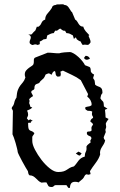

<svg xmlns="http://www.w3.org/2000/svg" viewBox="-20 -902 577 922"><path d="M264 -646Q267 -647 274 -648.5Q281 -650 289 -650.5Q297 -651 304.5 -651.5Q312 -652 315 -652Q323 -652 334.5 -645Q346 -638 357 -628Q368 -618 376.5 -607Q385 -596 388 -589Q403 -583 409.5 -580.5Q416 -578 416 -559Q420 -549 432 -544L427 -527Q430 -522 432.5 -518.5Q435 -515 435 -510Q435 -505 437 -495Q445 -489 451.5 -487Q458 -485 462.5 -482Q467 -479 469.5 -473.5Q472 -468 472 -455Q467 -450 465 -443.5Q463 -437 462 -430Q467 -421 475 -414Q478 -409 478 -403Q478 -397 479 -391Q483 -388 487.5 -385.5Q492 -383 496 -380L484 -375Q485 -366 486 -356.5Q487 -347 487 -338L501 -331V-330Q497 -325 493.5 -319.5Q490 -314 488 -308L490 -292L486 -278L488 -268L478 -243Q478 -235 485 -228Q483 -218 478.5 -210.5Q474 -203 469.5 -196Q465 -189 462 -180.5Q459 -172 461 -160Q455 -140 439 -119Q423 -98 412 -80L415 -66L406 -63L394 -65Q388 -62 385 -55Q382 -48 377 -43Q372 -38 367 -34.5Q362 -31 358 -26Q350 -29 341 -29Q327 -29 321.5 -21Q316 -13 316 0H308L299 -13H247Q242 -13 238.5 -8.5Q235 -4 229 -4Q215 -4 212 -9.5Q209 -15 203 -26Q197 -26 191 -26Q185 -26 179 -25Q171 -28 164.5 -34Q158 -40 152 -46Q146 -52 139 -56Q132 -60 122 -60Q117 -64 116 -69.5Q115 -75 114 -80Q111 -84 103 -98Q95 -112 86.5 -127.5Q78 -143 71.5 -156.5Q65 -170 65 -172Q65 -176 62 -188.5Q59 -201 55 -215Q51 -229 46.5 -241.5Q42 -254 40 -257Q40 -286 41 -313.5Q42 -341 42 -370L36 -382L38 -388Q46 -396 48.5 -409Q51 -422 59 -433Q61 -458 66 -470.5Q71 -483 77.5 -491.5Q84 -500 90.5 -507.5Q97 -515 102 -530Q99 -537 99 -544Q99 -556 105.5 -563.5Q112 -571 119.5 -576.5Q127 -582 133.5 -586Q140 -590 141 -595Q143 -601 142.5 -612Q142 -623 150 -626L209 -649Q223 -649 236.5 -647.5Q250 -646 264 -646ZM282 -563 270 -558Q272 -550 272 -545Q272 -543 271 -540.5Q270 -538 270 -536Q266 -535 263 -534.5Q260 -534 256 -534Q248 -539 247.5 -546Q247 -553 244 -561Q237 -560 233.5 -554.5Q230 -549 228 -543L215 -550Q206 -548 199 -544Q194 -531 189.5 -526Q185 -521 174 -512Q170 -504 165 -502Q160 -500 155.5 -498.5Q151 -497 148 -492.5Q145 -488 145 -475Q142 -470 136 -468Q130 -466 130 -458L138 -443L137 -439Q132 -437 128 -433.5Q124 -430 120 -426L122 -417L120 -407Q124 -398 126 -389L135 -386Q130 -380 123.5 -377Q117 -374 110 -371Q115 -361 115 -352Q115 -347 113 -343Q111 -339 109 -334L117 -324L125 -329L137 -322L128 -318L129 -313L115 -312Q115 -294 116.5 -287Q118 -280 122 -277Q126 -274 131.5 -272.5Q137 -271 145 -263Q144 -258 140.5 -254Q137 -250 135 -245V-225Q135 -208 148 -183Q161 -158 179.5 -134Q198 -110 219.5 -93Q241 -76 259 -76Q275 -76 284.5 -79Q294 -82 300.5 -86.5Q307 -91 314.5 -95.5Q322 -100 335 -103Q342 -110 347 -117Q352 -124 357 -130.5Q362 -137 369 -142Q376 -147 387 -150Q387 -164 392 -173Q397 -182 395 -198Q398 -205 404.5 -209.5Q411 -214 416 -219L413 -225L419 -237Q419 -246 410.5 -248.5Q402 -251 398 -257L397 -263Q397 -271 406.5 -270.5Q416 -270 420 -276Q419 -280 419 -287Q419 -293 422 -296.5Q425 -300 427 -306Q424 -310 421 -312.5Q418 -315 414 -318Q414 -329 427 -336Q427 -341 425.5 -343Q424 -345 423 -347Q422 -349 421.5 -353Q421 -357 423 -366Q418 -369 412.5 -369.5Q407 -370 401 -370Q395 -373 392 -375.5Q389 -378 389 -386Q396 -390 404 -390.5Q412 -391 419 -396L420 -400Q420 -411 414 -421.5Q408 -432 399 -438L403 -450L368 -517Q348 -532 326 -542Q304 -552 282 -563ZM391 -634Q406 -634 412 -620Q410 -619 405 -617Q400 -615 398 -615Q393 -615 388.5 -617.5Q384 -620 384 -625ZM344 -165 357 -174 372 -166 364 -155Q358 -155 353.5 -158.5Q349 -162 344 -165ZM247 -878Q252 -881 257 -881Q262 -881 267 -881Q273 -881 279 -881.5Q285 -882 290 -878Q302 -878 310.5 -865Q319 -852 324 -844L325 -846L341 -808Q347 -805 350.5 -799Q354 -793 357.5 -787.5Q361 -782 366 -778Q371 -774 380 -774Q383 -762 391.5 -752Q400 -742 409 -733L405 -730Q408 -722 411.5 -714.5Q415 -707 415 -699Q410 -691 406.5 -688.5Q403 -686 399 -686.5Q395 -687 389.5 -687.5Q384 -688 377 -686Q374 -690 371.5 -694Q369 -698 367 -703Q362 -704 357.5 -707Q353 -710 349 -713L344 -723L335 -715L330 -732Q322 -737 315 -740Q308 -743 299 -743L292 -755L290 -754Q283 -754 278.5 -758Q274 -762 269 -765Q263 -762 258 -757.5Q253 -753 245 -755L238 -743Q230 -743 222.5 -739.5Q215 -736 207 -732L203 -715L189 -713Q185 -710 180.5 -707Q176 -704 171 -703V-690L161 -686Q159 -687 155.5 -688Q152 -689 150 -689Q146 -689 142.5 -687.5Q139 -686 134 -686Q130 -688 126 -691Q122 -694 122 -699Q122 -705 125 -711Q128 -717 128 -723Q128 -728 124 -731.5Q120 -735 116 -737L124 -736L132 -737Q136 -742 140.5 -747Q145 -752 150 -756L157 -774L163 -773Q174 -779 179 -791.5Q184 -804 197 -808Q197 -825 208.5 -837.5Q220 -850 229 -864Q230 -871 235.5 -874.5Q241 -878 247 -878Z"/></svg>

Font: ErikasBuero
Style: Regular
Weight: 400
Designer: Peter Wiegel
Foundry: Peter Wiegel
Version: Version 1.006